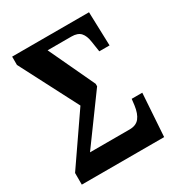

<svg xmlns="http://www.w3.org/2000/svg" viewBox="-170 -828 877 941"><g transform="rotate(-30 268.5 -357.0)"><path d="M19 -66 207 -339 37 -667V-714H472L478 -523H420L411 -582Q406 -618 389.5 -636Q373 -654 338 -654H203L325 -394V-380L133 -117H357Q394 -117 412.5 -140Q431 -163 437 -208L441 -242H501L485 0H19Z"/></g></svg>

Font: Noto Serif CondExtraBold
Style: Regular
Weight: 800
Width: 3
Designer: Monotype Design Team
Foundry: Monotype Imaging Inc.
Version: Version 1.001